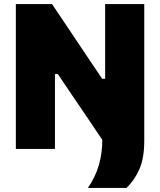

<svg xmlns="http://www.w3.org/2000/svg" viewBox="-20 -733 788 945"><path d="M412.5 192Q450 137.5 466.8 79Q483.5 20.5 483.5 -44.5Q455.5 -86.5 425.5 -131Q395.5 -175 361 -226L264.5 -368.5H250.5V0H58V-713H236Q278.5 -649.5 315 -595.5Q351.5 -541 388.5 -485.5L483 -345H497.5V-713H690V-39.5Q690 46.5 665.2 101.5Q640.5 156.5 602 192Z"/></svg>

Font: Heraclito ExtraBold
Style: Regular
Weight: 800
Designer: Kostas Bartsokas (font) & Cristiano Sobral (main changes)
Foundry: Kostas Bartsokas (font) & Cristiano Sobral (main changes)
Version: Version 1.00;July 8, 2020;FontCreator 13.0.0.2655 64-bit